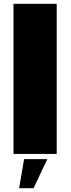

<svg xmlns="http://www.w3.org/2000/svg" viewBox="-20 -805 372 1004"><path d="M50.5 0H276.5V-785H50.5ZM80 179H155.5L227.5 27H106Z"/></svg>

Font: Anybody UltraCondensed Thin Black
Style: Regular
Weight: 900
Version: Version 1.111